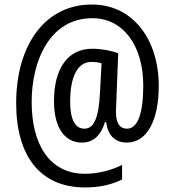

<svg xmlns="http://www.w3.org/2000/svg" viewBox="-20 -738 765 843"><path d="M677 -361C677 -565 563 -718 385 -718C182 -720 51 -545 51 -285C51 -49 160 85 353 85C418 85 469 73 516 50V-14C473 8 413 25 354 25C194 25 119 -108 119 -291C119 -473 200 -658 385 -658C518 -659 609 -541 609 -362C609 -239 584 -173 538 -173C509 -173 489 -192 489 -248C489 -258 490 -276 491 -297L499 -504C468 -516 425 -524 385 -524C278 -524 217 -438 217 -294C217 -180 262 -112 340 -112C391 -112 423 -144 441 -202H446C453 -147 482 -112 537 -112C627 -112 677 -212 677 -361ZM288 -292C288 -398 319 -466 381 -466C399 -466 414 -464 426 -460L419 -332C414 -225 394 -173 351 -173C311 -173 288 -211 288 -292Z"/></svg>

Font: Noto Sans Devanagari UI Condensed
Style: Regular
Weight: 400
Width: 3
Designer: Jelle Bosma - Monotype Design Team
Foundry: Monotype Imaging Inc.
Version: Version 2.004